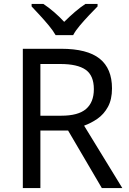

<svg xmlns="http://www.w3.org/2000/svg" viewBox="-20 -964 662 984"><path d="M294 -714Q427 -714 490.5 -663.5Q554 -613 554 -511Q554 -454 533 -416Q512 -378 479.5 -355.5Q447 -333 411 -320L607 0H502L329 -295H187V0H97V-714ZM289 -636H187V-371H294Q381 -371 421 -405.5Q461 -440 461 -507Q461 -577 419 -606.5Q377 -636 289 -636ZM265 -784Q252 -807 230 -833.5Q208 -860 184 -886Q160 -912 142 -931V-944H202Q228 -927 256 -903Q284 -879 309 -852Q336 -879 364 -903Q392 -927 418 -944H480V-931Q461 -912 436.5 -886Q412 -860 389.5 -833.5Q367 -807 355 -784Z"/></svg>

Font: Noto IKEA Arabic
Style: Regular
Weight: 400
Designer: Monotype Design Team
Foundry: Monotype Imaging Inc.
Version: Version 1.200